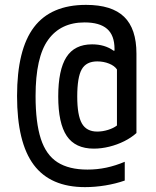

<svg xmlns="http://www.w3.org/2000/svg" viewBox="-20 -654 640 788"><path d="M329 114Q187 114 118.5 22.5Q50 -69 50 -260Q50 -451 119.5 -542.5Q189 -634 333 -634Q439 -634 489.5 -585Q540 -536 540 -434V-108Q519 -89 490 -74.5Q461 -60 428.5 -52Q396 -44 365 -44Q289 -44 254 -96Q219 -148 219 -258Q219 -367 252.5 -419.5Q286 -472 358 -472Q384 -472 406 -465.5Q428 -459 446 -446H450V-453Q450 -509 419.5 -535.5Q389 -562 327 -562Q229 -562 177.5 -490.5Q126 -419 126 -260Q126 -151 147.5 -84.5Q169 -18 216 12Q263 42 339 42Q379 42 416.5 34Q454 26 492 10V87Q455 100 412.5 107Q370 114 329 114ZM379 -114Q401 -114 423.5 -121Q446 -128 460 -139V-369Q450 -384 427.5 -393Q405 -402 379 -402Q334 -402 315.5 -369.5Q297 -337 297 -258Q297 -181 316 -147.5Q335 -114 379 -114Z"/></svg>

Font: M PLUS Code Latin Expanded
Style: Regular
Weight: 400
Width: 7
Designer: Coji Morishita
Foundry: UNDERFOREST DESIGN
Version: Version 1.002; ttfautohint (v1.8.3)